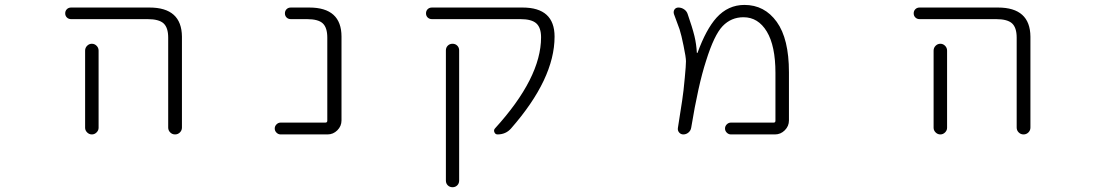

<svg xmlns="http://www.w3.org/2000/svg" viewBox="-20 -576 4540 792"><path d="M273.4 -497.1Q262.7 -497.1 255.9 -503.9Q249 -510.7 249 -521Q249 -531.2 255.9 -538.1Q262.7 -544.9 273.4 -544.9H596.7Q729.5 -544.9 730.5 -424.8V-49.8Q730.5 -38.1 722.2 -29.8Q713.9 -21.5 702.1 -21.5Q690.4 -21.5 682.1 -29.8Q673.8 -38.1 673.8 -49.8V-420.9Q673.8 -461.9 654.8 -479.5Q635.7 -497.1 588.9 -497.1ZM386.7 -367.2V-72.3V-48.8Q386.7 -38.1 378.4 -29.8Q370.1 -21.5 358.9 -21.5Q347.7 -21.5 339.4 -29.8Q331.1 -38.1 331.1 -48.8V-72.3V-367.2Q331.1 -378.9 339.4 -387.2Q347.7 -395.5 358.9 -395.5Q370.1 -395.5 378.4 -387.2Q386.7 -378.9 386.7 -367.2Z M1330.1 -420.9Q1330.1 -461.9 1311.5 -479.5Q1293 -497.1 1246.1 -497.1H1179.7Q1168.9 -497.1 1162.1 -503.9Q1155.3 -510.7 1155.3 -521Q1155.3 -531.2 1162.1 -538.1Q1168.9 -544.9 1179.7 -544.9H1255.9Q1388.7 -544.9 1388.7 -424.8V-79.1Q1388.7 -55.7 1371.6 -38.6Q1354.5 -21.5 1331.1 -21.5H1137.7Q1127.9 -21.5 1120.6 -28.8Q1113.3 -36.1 1113.3 -45.9Q1113.3 -55.7 1120.6 -63Q1127.9 -70.3 1137.7 -70.3H1322.3Q1330.1 -70.3 1330.1 -78.1Z M2135.7 -544.9Q2267.6 -544.9 2267.6 -424.8Q2267.6 -251 2087.9 -45.9Q2066.4 -21.5 2032.2 -21.5Q2023.4 -21.5 2019.5 -30.3Q2015.6 -39.1 2021.5 -45.9Q2211.9 -254.9 2211.9 -421.9Q2211.9 -461.9 2192.4 -479.5Q2172.9 -497.1 2127 -497.1H1761.7Q1751 -497.1 1744.1 -503.9Q1737.3 -510.7 1737.3 -521Q1737.3 -531.2 1744.1 -538.1Q1751 -544.9 1761.7 -544.9ZM1819.3 168.9V-368.2Q1819.3 -379.9 1827.1 -387.7Q1835 -395.5 1846.7 -395.5Q1858.4 -395.5 1866.2 -387.7Q1874 -379.9 1874 -368.2V168.9Q1874 180.7 1866.2 188.5Q1858.4 196.3 1846.7 196.3Q1835 196.3 1827.1 188.5Q1819.3 180.7 1819.3 168.9Z M2995.1 -21.5Q2985.4 -21.5 2978 -28.8Q2970.7 -36.1 2970.7 -45.9Q2970.7 -55.7 2978 -63Q2985.4 -70.3 2995.1 -70.3H3171.9Q3178.7 -70.3 3178.7 -78.1V-275.4Q3178.7 -386.7 3143.1 -445.8Q3107.4 -504.9 3046.9 -504.9Q2996.1 -504.9 2960.9 -468.3Q2925.8 -431.6 2892.6 -325.2Q2860.4 -226.6 2831.1 -48.8Q2829.1 -37.1 2819.8 -29.3Q2810.5 -21.5 2798.8 -21.5Q2788.1 -21.5 2781.2 -29.8Q2774.4 -38.1 2776.4 -48.8Q2789.1 -127.9 2793.9 -161.1Q2799.8 -199.2 2804.7 -254.9Q2809.6 -305.7 2809.6 -323.2Q2809.6 -339.8 2799.8 -386.7Q2791 -430.7 2783.2 -455.1Q2776.4 -473.6 2759.8 -518.6Q2758.8 -522.5 2758.8 -525.4Q2758.8 -531.2 2761.7 -536.1Q2767.6 -544.9 2778.3 -544.9Q2791 -544.9 2801.8 -537.6Q2812.5 -530.3 2816.4 -518.6Q2835.9 -462.9 2844.7 -426.8Q2852.5 -394.5 2854.5 -358.4Q2854.5 -357.4 2855.5 -357.4Q2856.4 -357.4 2857.4 -358.4Q2892.6 -455.1 2935.5 -502.9Q2983.4 -555.7 3050.8 -555.7Q3133.8 -555.7 3184.1 -485.8Q3234.4 -416 3234.4 -278.3V-79.1Q3234.4 -55.7 3217.3 -38.6Q3200.2 -21.5 3176.8 -21.5Z M3773.4 -497.1Q3762.7 -497.1 3755.9 -503.9Q3749 -510.7 3749 -521Q3749 -531.2 3755.9 -538.1Q3762.7 -544.9 3773.4 -544.9H4096.7Q4229.5 -544.9 4230.5 -424.8V-49.8Q4230.5 -38.1 4222.2 -29.8Q4213.9 -21.5 4202.1 -21.5Q4190.4 -21.5 4182.1 -29.8Q4173.8 -38.1 4173.8 -49.8V-420.9Q4173.8 -461.9 4154.8 -479.5Q4135.7 -497.1 4088.9 -497.1ZM3886.7 -367.2V-72.3V-48.8Q3886.7 -38.1 3878.4 -29.8Q3870.1 -21.5 3858.9 -21.5Q3847.7 -21.5 3839.4 -29.8Q3831.1 -38.1 3831.1 -48.8V-72.3V-367.2Q3831.1 -378.9 3839.4 -387.2Q3847.7 -395.5 3858.9 -395.5Q3870.1 -395.5 3878.4 -387.2Q3886.7 -378.9 3886.7 -367.2Z"/></svg>

Font: Rounded-X Mgen+ 1m light
Style: Regular
Weight: 200
Designer: [Source Han Sans]
Ryoko NISHIZUKA  (kana & ideographs); Paul D. Hunt (Latin, Greek & Cyrillic); Wenlong ZHANG  (bopomofo
Version: Version 1.059.20150602